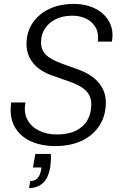

<svg xmlns="http://www.w3.org/2000/svg" viewBox="-20 -732 615 978"><path d="M262 12Q189 12 134.5 -13.5Q80 -39 53.5 -88.5Q27 -138 37 -210H110Q100 -161 118.5 -124.5Q137 -88 177 -67.5Q217 -47 269 -47Q327 -47 366 -66Q405 -85 425 -119.5Q445 -154 445 -200Q445 -229 433.5 -249Q422 -269 402.5 -283Q383 -297 357 -307.5Q331 -318 302 -327.5Q273 -337 244 -348Q178 -372 146.5 -413.5Q115 -455 115 -507Q115 -568 145.5 -614Q176 -660 230 -686Q284 -712 356 -712Q419 -712 466.5 -687.5Q514 -663 537 -619.5Q560 -576 550 -520H478Q484 -561 468 -590.5Q452 -620 420.5 -636Q389 -652 348 -652Q300 -652 264.5 -634.5Q229 -617 209 -586.5Q189 -556 189 -516Q189 -492 198.5 -474Q208 -456 225.5 -443Q243 -430 267 -419.5Q291 -409 319.5 -399Q348 -389 379 -378Q409 -367 434.5 -351.5Q460 -336 479 -315Q498 -294 508.5 -268Q519 -242 519 -209Q519 -143 487 -93Q455 -43 397.5 -15.5Q340 12 262 12ZM128 226 134 190Q158 190 171 176Q184 162 189 135L191 121H148L160 52H239Q240 70 239 87.5Q238 105 236 119Q226 177 197.5 201.5Q169 226 128 226Z"/></svg>

Font: DM Sans 24pt Light
Style: Italic
Weight: 300
Italic angle: -10°
Designer: Colophon Foundry, Jonny Pinhorn
Foundry: Colophon Foundry
Version: Version 4.004;gftools[0.9.30]